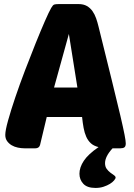

<svg xmlns="http://www.w3.org/2000/svg" viewBox="-20 -730 659 945"><path d="M366 -710Q391 -710 407.5 -700.5Q424 -691 435 -675.5Q446 -660 453 -640Q460 -620 465 -599Q505 -437 531 -332Q557 -227 572 -162.5Q587 -98 593 -67Q599 -36 599 -24Q599 -10 592.5 -5Q586 0 572 0H534Q497 40 497 73Q497 90 505 101Q513 112 523 119.5Q533 127 541 132.5Q549 138 549 144Q549 149 541.5 158Q534 167 521 175Q508 183 490 189Q472 195 450 195Q409 195 390 174.5Q371 154 371 125Q371 94 392.5 61.5Q414 29 465 -6Q441 -12 427 -25Q413 -38 404.5 -57Q396 -76 391.5 -100.5Q387 -125 384 -154H210L177 -16Q172 0 154 0H101Q85 0 68 -3.5Q51 -7 37.5 -15Q24 -23 15 -35.5Q6 -48 6 -66Q6 -88 20 -138Q34 -188 55.5 -251.5Q77 -315 103.5 -384.5Q130 -454 155 -516Q180 -578 200.5 -625Q221 -672 232 -691Q240 -705 246.5 -707.5Q253 -710 271 -710ZM246 -299H361L319 -563Z"/></svg>

Font: Poetsen One
Style: Regular
Weight: 400
Designer: Pablo Impallari, Rodrigo Fuenzalida
Foundry: Pablo Impallari, Rodrigo Fuenzalida
Version: Version 1.001; ttfautohint (v0.93) -l 8 -r 50 -G 200 -x 14 -